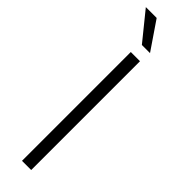

<svg xmlns="http://www.w3.org/2000/svg" viewBox="-310 -897 887 887"><g transform="rotate(45 133.5 -453.5)"><path d="M163.6 -710.9V0H103.5V-710.9ZM76.7 -906.7 169.9 -770H116.7L5.9 -906.7Z"/></g></svg>

Font: Vazirmatn RD ExtraLight
Style: Regular
Weight: 200
Designer: Saber Rastikerdar
Foundry: Saber Rastikerdar
Version: Version 32.102